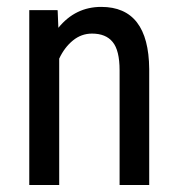

<svg xmlns="http://www.w3.org/2000/svg" viewBox="-20 -531 513 551"><path d="M145 -502 145.5 -500 147.5 -451.2Q196.3 -511.2 270.5 -511.2Q406.7 -511.2 408.2 -333V-2V0H406.2H324.7H323.2V-2V-329.1Q323.2 -386.7 303.2 -410.6Q283.7 -434.6 244.1 -434.6Q213.4 -434.6 189.2 -414.8Q165 -395 149.9 -362.8V-2V0H147.9H65.9H64V-2V-500V-502H65.9H143.6Z"/></svg>

Font: MAUL Condensed
Style: Condensed Regular
Weight: 400
Designer: MAUL
Version: Version 1.0; 2020; ttfautohint (v1.8.3)